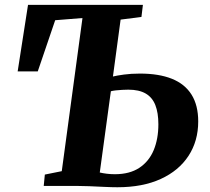

<svg xmlns="http://www.w3.org/2000/svg" viewBox="-20 -763 863 788"><path d="M462 5.5Q439 5.5 408 4Q377 2.5 346 1.2Q315 0 292.5 0H159.5L164 -46.5L233.5 -60.5L318.5 -689L206.5 -680L135 -470H52.5L95 -743H566.5L560.5 -693.5L475 -682.5L443.5 -449Q459.5 -453 488.8 -457Q518 -461 554.5 -461Q632 -461 685.2 -439.8Q738.5 -418.5 766 -374.8Q793.5 -331 793.5 -264.5Q793.5 -184.5 753.8 -123.5Q714 -62.5 639.8 -28.5Q565.5 5.5 462 5.5ZM451.5 -48Q512 -48 551.8 -74.2Q591.5 -100.5 610.8 -146.8Q630 -193 630 -253Q630 -300 617.5 -331.8Q605 -363.5 577.8 -379.2Q550.5 -395 506.5 -395Q495.5 -395 481.5 -394.2Q467.5 -393.5 454.8 -392Q442 -390.5 435 -388.5L389.5 -55Q402 -52 418.2 -50Q434.5 -48 451.5 -48Z"/></svg>

Font: Merriweather 28pt ExtraBold
Style: Italic
Weight: 800
Italic angle: -7.8°
Version: Version 2.101